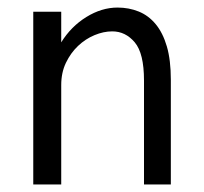

<svg xmlns="http://www.w3.org/2000/svg" viewBox="-20 -488 540 508"><path d="M68 0V-457H142V-376Q168 -418 208.5 -443Q249 -468 291 -468Q321 -468 347 -457.5Q373 -447 392 -424Q411 -401 421.5 -365Q432 -329 432 -277V0H361V-275Q361 -347 336.5 -376Q312 -405 277 -405Q254 -405 230 -395Q206 -385 186.5 -366.5Q167 -348 154.5 -322Q142 -296 142 -263V0Z"/></svg>

Font: Inconsolata
Style: Regular
Weight: 400
Designer: Raph Levien, Kirill Tkachev
Foundry: Cyreal
Version: Version 1.013